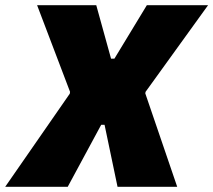

<svg xmlns="http://www.w3.org/2000/svg" viewBox="-59 -720 822 740"><path d="M-39 0H202L331 -239H344L394 0H624L501 -360L502 -366L743 -700H507L382 -494H369L312 -700H84L211 -366L210 -359Z"/></svg>

Font: Fixel Text 20240404 Black
Style: Italic
Weight: 900
Width: 4
Italic angle: -10°
Designer: AlfaBravo + MacPaw
Foundry: Kyrylo Tkachov, Marchela Mozhyna, Serhii Makarenko, Maria Weinstein, Zakhar Kryvoshyya
Version: Version 1.211;Glyphs 3.2 (3225)